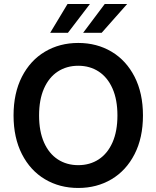

<svg xmlns="http://www.w3.org/2000/svg" viewBox="-20 -932 784 962"><path d="M372.1 9.8Q278.8 9.8 205.3 -33.9Q131.8 -77.6 89.8 -159.9Q47.9 -242.2 47.9 -353.5Q47.9 -465.3 89.8 -547.4Q131.8 -629.4 205.3 -673.1Q278.8 -716.8 372.1 -716.8Q465.3 -716.8 538.8 -673.1Q612.3 -629.4 654.3 -547.4Q696.3 -465.3 696.3 -353.5Q696.3 -241.7 654.3 -159.7Q612.3 -77.6 538.8 -33.9Q465.3 9.8 372.1 9.8ZM372.1 -602.5Q314 -602.5 269.5 -573.5Q225.1 -544.4 200.4 -488.5Q175.8 -432.6 175.8 -353.5Q175.8 -274.4 200.4 -218.5Q225.1 -162.6 269.5 -133.5Q314 -104.5 372.1 -104.5Q430.2 -104.5 474.6 -133.5Q519 -162.6 543.7 -218.5Q568.4 -274.4 568.4 -353.5Q568.4 -432.6 543.7 -488.5Q519 -544.4 474.6 -573.5Q430.2 -602.5 372.1 -602.5ZM504.9 -912.1H617.2L489.3 -767.6H396.5ZM318.4 -912.1H430.7L320.3 -767.6H231.4Z"/></svg>

Font: Pretendard GOV SemiBold
Style: Regular
Weight: 600
Designer: Base glyphs from Inter by Rasmus Andersson; Hangeul glyphs from Noto Sans CJK(Source Han Sans) by Jang Soo-young and Kan
Foundry: Kil Hyung-jin
Version: Version 1.309